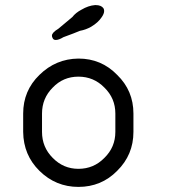

<svg xmlns="http://www.w3.org/2000/svg" viewBox="-20 -734 665 754"><path d="M504 -288C504 -348 482.7 -398.7 440 -440C398.7 -482.7 348 -504 288 -504C228.7 -503.3 177.7 -482 135 -440C92.3 -398.7 71 -348 71 -288V-254V-233V-216C71.7 -155.3 93 -104.3 135 -63C177.7 -21 228.7 0 288 0C348 0 398.7 -21 440 -63C482.7 -105 504 -156 504 -216ZM288 -433C328 -433 362 -418.7 390 -390C418.7 -362 433 -328 433 -288V-216C433 -176 418.7 -142 390 -114C362 -85.3 328 -71 288 -71C248.7 -71 215 -85.3 187 -114C159 -142 145 -176 145 -216V-288C145 -328 159 -362 187 -390C214.3 -418.7 248 -433 288 -433ZM209 -621C192.3 -611 184 -602 184 -594C184 -590.7 184.7 -588 186 -586C188 -580 192.3 -577 199 -577C207 -577 217 -580.7 229 -588C258.3 -598.7 280 -607 294 -613C309.3 -615.7 324 -621 338 -629C356 -639.7 369.7 -652 379 -666C385.7 -675.3 389 -683.7 389 -691C389 -695 388 -698.7 386 -702C380 -710 370 -714 356 -714H353C335.7 -712.7 318 -706.7 300 -696C284.7 -688 272.7 -678.3 264 -667C236.7 -644.3 218.3 -629 209 -621Z"/></svg>

Font: Semi-Coder
Style: Regular
Weight: 400
Version: 0.1000